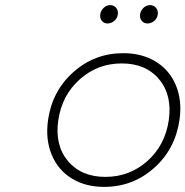

<svg xmlns="http://www.w3.org/2000/svg" viewBox="-20 -730 725 751"><path d="M168 -261.2Q184.6 -375 267.6 -448.5Q350.6 -522 461.9 -522Q535.6 -522 589.6 -488.8Q643.6 -455.6 668.2 -395.8Q692.9 -335.9 682.1 -261.2Q665.5 -146.5 582.5 -72.8Q499.5 1 387.2 1Q314 1 260.3 -32.2Q206.5 -65.4 181.9 -125.5Q157.2 -185.5 168 -261.2ZM392.1 -38.1Q486.8 -38.1 556.4 -100.1Q626 -162.1 640.1 -259.8Q654.3 -357.4 602.5 -419.7Q550.8 -481.9 456.1 -481.9Q361.8 -481.9 292 -419.7Q222.2 -357.4 208 -259.8Q193.8 -162.1 245.8 -100.1Q297.9 -38.1 392.1 -38.1ZM372.1 -673.8Q374.5 -689 385.7 -699.5Q397 -710 411.1 -710Q425.3 -710 434.1 -699.5Q442.9 -689 440.9 -673.8Q439 -658.7 427 -648.4Q415 -638.2 400.9 -638.2Q386.7 -638.2 378.4 -648.4Q370.1 -658.7 372.1 -673.8ZM527.8 -673.8Q530.3 -689 541.5 -699.5Q552.7 -710 566.9 -710Q581.1 -710 590.1 -699.5Q599.1 -689 597.2 -673.8Q595.2 -658.7 583.3 -648.4Q571.3 -638.2 557.1 -638.2Q543 -638.2 534.4 -648.4Q525.9 -658.7 527.8 -673.8Z"/></svg>

Font: Trueno UltraLight
Style: Italic
Weight: 250
Designer: Julieta Ulanovsky
Foundry: Julieta Ulanovsky
Version: Version 3.001b | FøM Fix